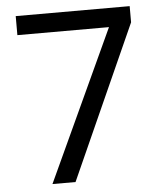

<svg xmlns="http://www.w3.org/2000/svg" viewBox="-52 -759 675 804"><g transform="rotate(-5 286.0 -357.0)"><path d="M136 0 429 -634H44V-714H523V-646L233 0Z"/></g></svg>

Font: lguzrati85
Style: Book
Weight: 400
Designer: Jelle Bosma - Monotype Design Team, Universal Thirst
Foundry: Monotype Imaging Inc.
Version: Version 2.106